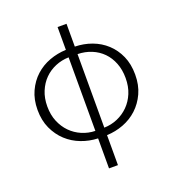

<svg xmlns="http://www.w3.org/2000/svg" viewBox="-155 -810 1035 1131"><g transform="rotate(-20 362.0 -244.0)"><path d="M390 -36Q434 -37 473.5 -54Q513 -71 543 -101Q573 -131 590.5 -173Q608 -215 608 -268Q608 -320 591.5 -362Q575 -404 546 -433.5Q517 -463 477 -479.5Q437 -496 390 -497ZM334 -497Q290 -496 250.5 -479.5Q211 -463 181.5 -433.5Q152 -404 134.5 -362Q117 -320 117 -268Q117 -215 134.5 -173Q152 -131 181.5 -101Q211 -71 250.5 -54Q290 -37 334 -36ZM390 -544Q445 -543 495.5 -524.5Q546 -506 584.5 -470.5Q623 -435 645.5 -384.5Q668 -334 668 -268Q668 -202 644.5 -151Q621 -100 582.5 -64.5Q544 -29 494 -10Q444 9 390 11V199H334V11Q280 9 230 -10Q180 -29 141.5 -64.5Q103 -100 79.5 -151Q56 -202 56 -268Q56 -333 79.5 -384Q103 -435 141.5 -470Q180 -505 230 -523.5Q280 -542 334 -544V-687H390Z"/></g></svg>

Font: SpoqaHanSansJP-Light
Style: Regular
Weight: 300
Designer: [Source Han Sans]
Ryoko NISHIZUKA  (kana & ideographs); Paul D. Hunt (Latin, Greek & Cyrillic); Wenlong ZHANG  (bopomofo
Foundry: Spoqa (http://bi.spoqa.com)
Version: Version 1.002.20150607